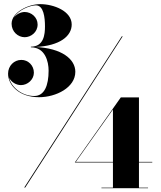

<svg xmlns="http://www.w3.org/2000/svg" viewBox="-20 -830 800 952"><path d="M353.5 -474C353.5 -537 285.5 -591.5 155 -597C278.5 -602.5 335.5 -652 335.5 -708.5C335.5 -775 246.5 -809.5 179.5 -809.5C118.5 -809.5 37.5 -768 37.5 -712.5C37.5 -673 69 -645.5 102.5 -645.5C132.5 -645.5 166.5 -669.5 166.5 -708.5C166.5 -744.5 135 -770.5 102.5 -770.5C82.5 -770.5 61.5 -759.5 49 -743C71 -782 131 -803.5 158 -803.5C196.5 -803.5 203 -743.5 203 -699C203 -660.5 198 -598.5 133 -598.5V-595.5C204 -595.5 221 -524.5 221 -480C221 -405.5 200 -354 149.5 -354C90.5 -354 36.5 -395.5 25 -445C35 -424 59 -408 84 -408C117 -408 148 -435.5 148 -469.5C148 -506 119.5 -533 86 -533C50 -533 20 -504 20 -464.5C20 -409 73.5 -348 173.5 -348C258 -348 353.5 -396 353.5 -474ZM584 -650 100 100H105L588.5 -650ZM714 100.5H669V-24.5H735V-27.5H669V-347H579L351 -24.5H540V100.5H483V103H714ZM356 -27.5 540 -287V-27.5Z"/></svg>

Font: Bodoni* 36pt Fatface
Style: Regular
Weight: 900
Version: Version 2.3